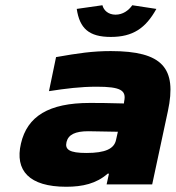

<svg xmlns="http://www.w3.org/2000/svg" viewBox="-20 -704 671 733"><path d="M403 -509C334 -509 279 -501 194 -486L167 -356C232 -366 287 -373 349 -373C441 -373 463 -359 454 -317L453 -309C392 -311 347 -311 323 -311C166 -311 84 -260 60 -156C36 -53 91 9 233 9C295 9 348 -3 391 -41H396L387 0H561L621 -280C656 -444 601 -509 403 -509ZM234 -162C241 -190 267 -203 317 -203C335 -203 387 -202 430 -201L423 -170C416 -136 382 -120 310 -120C245 -120 227 -133 234 -162ZM273 -670 371 -684C376 -664 394 -648 421 -648C449 -648 471 -664 485 -684L577 -670C536 -596 487 -563 403 -563C319 -563 284 -596 273 -670Z"/></svg>

Font: LT Wave Black
Style: Italic
Weight: 900
Designer: Daniel Lyons
Version: Version 2.5 (Glyphs App)